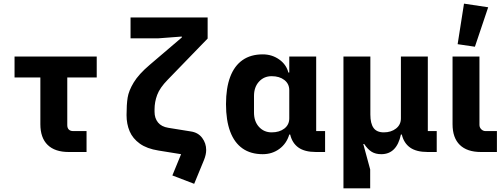

<svg xmlns="http://www.w3.org/2000/svg" viewBox="-20 -836 2753 1056"><path d="M358 0Q282 0 242 -39Q202 -78 202 -153V-410H60V-525H512V-410H350V-148Q350 -132 358.5 -123.5Q367 -115 383 -115H456V0Z M698 -740H1122V-624L902 -397Q859 -353 844.5 -314Q830 -275 830 -235V-221Q830 -186 849 -162.5Q868 -139 906 -133L1030 -113Q1070 -107 1092 -77.5Q1114 -48 1114 -11Q1114 14 1102 44L1048 175L928 129L976 12L852 -8Q788 -18 749 -46Q710 -74 693 -114Q676 -154 676 -203Q676 -261 682 -299Q688 -337 715.5 -382.5Q743 -428 803 -479L980 -630V-635L848 -625H698Z M1768 0H1718Q1656 0 1621.5 -24.5Q1587 -49 1576 -96H1571Q1556 -46 1516.5 -17Q1477 12 1425 12Q1359 12 1314 -19.5Q1269 -51 1246 -112.5Q1223 -174 1223 -263Q1223 -352 1246 -413Q1269 -474 1314 -505.5Q1359 -537 1425 -537Q1476 -537 1515.5 -509Q1555 -481 1566 -437H1571V-525H1719V-115H1768ZM1571 -185V-340Q1571 -375 1544 -396Q1517 -417 1474 -417Q1432 -417 1404.5 -387Q1377 -357 1377 -308V-217Q1377 -168 1404.5 -138Q1432 -108 1474 -108Q1517 -108 1544 -129Q1571 -150 1571 -185Z M1869 200V-525H2017V-206Q2017 -157 2034.5 -132.5Q2052 -108 2091 -108Q2131 -108 2158 -129Q2185 -150 2185 -185V-525H2333V-115H2382V0H2332Q2270 0 2235.5 -24.5Q2201 -49 2190 -96H2185Q2162 12 2077 12Q2046 12 2024.5 -1Q2003 -14 1983 -44H1978L2016 96V200Z M2713 0H2625Q2549 0 2509 -39Q2469 -78 2469 -153V-525H2617V-149Q2617 -135 2627 -125Q2637 -115 2651 -115H2713ZM2497 -593 2532 -816 2665 -796 2592 -579Z"/></svg>

Font: iA Writer Quattro V
Style: Regular
Weight: 400
Designer: Mike Abbink, Paul van der Laan, Pieter van Rosmalen, Oliver Reichenstein
Foundry: Information Architects Inc.
Version: Version 2.000